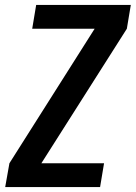

<svg xmlns="http://www.w3.org/2000/svg" viewBox="-20 -755 548 775"><path d="M1 0 18 -96 362 -639H110L126 -735H508L492 -639L147 -96H400L384 0Z"/></svg>

Font: iosevka_custom_sans_ss08
Style: Bold Italic
Weight: 700
Italic angle: -10°
Designer: Belleve Invis
Foundry: Belleve Invis
Version: Version 10.3.0; ttfautohint (v1.8.3)